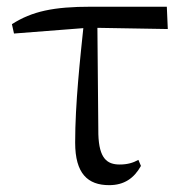

<svg xmlns="http://www.w3.org/2000/svg" viewBox="-20 -537 544 572"><path d="M21.7 -437.1 245.4 -454.5 479.9 -450.5 477 -517H251.4C139.9 -517 76 -503.6 15.5 -465ZM305.2 14.6C350.1 14.6 379.4 -6.1 399.9 -42.7L392.3 -60.7C376.1 -51.7 359.1 -46.9 336.5 -46.9C298.7 -46.9 275.2 -65.2 273 -136.8L270 -474.9H230.5C218.4 -359.7 203.9 -227.8 203.9 -112.1C203.9 -20 241.3 14.6 305.2 14.6Z"/></svg>

Font: Source Han Serif CN VF
Style: Regular
Weight: 250
Designer: Ryoko NISHIZUKA 西塚涼子 (kana & ideographs); Frank Grießhammer (Latin, Greek & Cyrillic); Wenlong ZHANG 张文龙 (bopomofo); San
Foundry: Adobe
Version: Version 2.002;hotconv 1.1.0;makeotfexe 2.6.0